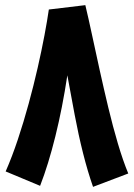

<svg xmlns="http://www.w3.org/2000/svg" viewBox="-20 -705 521 747"><path d="M312 -685Q324 -635 338 -569.5Q352 -504 368 -431.5Q384 -359 401.5 -286Q419 -213 438.5 -147Q458 -81 479 -30L342 22Q321 -38 303 -109.5Q285 -181 270.5 -258.5Q256 -336 242 -412Q223 -286 195.5 -175Q168 -64 136 18L2 -38Q27 -95 49.5 -162.5Q72 -230 91.5 -301.5Q111 -373 126.5 -441Q142 -509 153 -567.5Q164 -626 170 -668Z"/></svg>

Font: Noto Sans Arabic ExtCond ExtBd
Style: Regular
Weight: 800
Width: 2
Designer: Monotype Design Team, Nadine Chahine, Nizar Qandah and Khaled Hosny
Foundry: Monotype Imaging Inc.
Version: Version 2.012; ttfautohint (v1.8.4.7-5d5b)